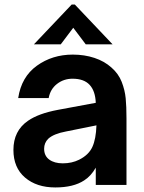

<svg xmlns="http://www.w3.org/2000/svg" viewBox="-20 -813 631 844"><path d="M39 -154Q39 -238 103 -282Q149 -314 234 -330L401 -361Q399 -413 374 -440Q349 -467 299 -467Q260 -467 230.5 -444Q201 -421 194 -382H60Q74 -475 142 -524Q210 -573 300 -573Q351 -573 395 -558.5Q439 -544 470 -516Q501 -489 515 -453Q529 -417 532.5 -381Q536 -345 536 -292V0H401V-76Q380 -39 350 -20Q303 11 223 11Q141 11 90 -32.5Q39 -76 39 -154ZM328 -111Q370 -132 386 -167Q402 -202 404 -262L270 -235Q216 -225 192 -203Q174 -185 174 -159Q174 -128 196.5 -111.5Q219 -95 256 -95Q296 -95 328 -111ZM247 -618H129L295 -793H309L475 -618H357L302 -691Z"/></svg>

Font: Open Sauce One
Style: Bold
Weight: 700
Designer: Alfredo Marco Pradil
Foundry: Creative Sauce Fz LLC
Version: Version 1.477